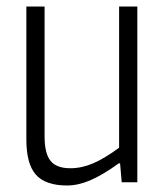

<svg xmlns="http://www.w3.org/2000/svg" viewBox="-20 -560 508 590"><path d="M186 10Q120 10 90.5 -23Q61 -56 61 -131V-540H117V-141Q117 -88 135.5 -65.5Q154 -43 196 -43Q231 -43 266 -58Q301 -73 346 -106V-540H402V0H354L349 -58H345Q295 -22 257.5 -6Q220 10 186 10Z"/></svg>

Font: Encode Sans Compressed
Style: Light
Weight: 300
Designer: Pablo Impallari, Andres Torresi
Foundry: Pablo Impallari, Andres Torresi
Version: Version 1.000; ttfautohint (v1.00) -l 8 -r 50 -G 200 -x 14 -